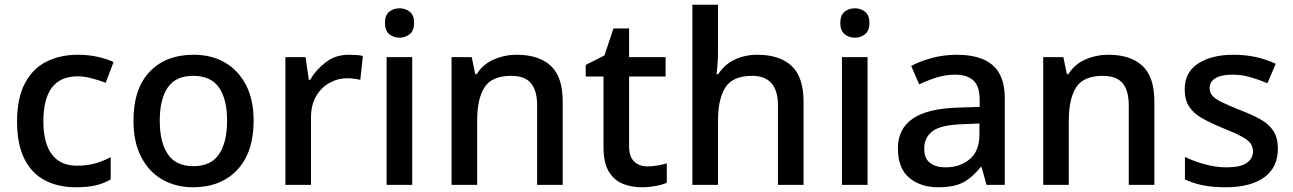

<svg xmlns="http://www.w3.org/2000/svg" viewBox="-20 -780 5454 810"><path d="M300 10Q226 10 170 -19Q114 -48 83 -109.5Q52 -171 52 -267Q52 -366 85 -428.5Q118 -491 176 -520Q234 -549 308 -549Q354 -549 393.5 -540Q433 -531 459 -518L426 -431Q399 -441 367.5 -449.5Q336 -458 307 -458Q163 -458 163 -268Q163 -176 199 -128.5Q235 -81 304 -81Q349 -81 383 -91Q417 -101 447 -117V-23Q418 -6 384 2Q350 10 300 10Z M1050 -271Q1050 -137 981 -63.5Q912 10 794 10Q722 10 665 -22.5Q608 -55 575.5 -118Q543 -181 543 -271Q543 -405 611 -477Q679 -549 797 -549Q872 -549 928.5 -516.5Q985 -484 1017.5 -422Q1050 -360 1050 -271ZM654 -271Q654 -180 688 -129.5Q722 -79 796 -79Q870 -79 904 -129.5Q938 -180 938 -271Q938 -361 904 -410.5Q870 -460 795 -460Q721 -460 687.5 -410.5Q654 -361 654 -271Z M1452 -549Q1466 -549 1482.5 -548Q1499 -547 1511 -544L1500 -443Q1489 -446 1474 -448Q1459 -450 1446 -450Q1406 -450 1370.5 -430.5Q1335 -411 1313.5 -374Q1292 -337 1292 -283V0H1184V-539H1269L1283 -443H1288Q1314 -487 1355 -518Q1396 -549 1452 -549Z M1719 -539V0H1611V-539ZM1666 -745Q1690 -745 1708.5 -730.5Q1727 -716 1727 -683Q1727 -651 1708.5 -636Q1690 -621 1666 -621Q1640 -621 1622 -636Q1604 -651 1604 -683Q1604 -716 1622 -730.5Q1640 -745 1666 -745Z M2160 -549Q2253 -549 2303.5 -502.5Q2354 -456 2354 -351V0H2246V-335Q2246 -398 2220 -429Q2194 -460 2137 -460Q2055 -460 2024 -411.5Q1993 -363 1993 -271V0H1885V-539H1970L1985 -467H1991Q2017 -509 2063 -529Q2109 -549 2160 -549Z M2712 -78Q2733 -78 2755 -82Q2777 -86 2793 -91V-9Q2776 -1 2746.5 4.5Q2717 10 2687 10Q2643 10 2606.5 -5Q2570 -20 2548 -57Q2526 -94 2526 -161V-457H2451V-506L2530 -546L2568 -660H2634V-539H2788V-457H2634V-162Q2634 -119 2655.5 -98.5Q2677 -78 2712 -78Z M3009 -560Q3009 -534 3007 -508Q3005 -482 3003 -467H3010Q3036 -508 3079.5 -528.5Q3123 -549 3174 -549Q3269 -549 3319.5 -502Q3370 -455 3370 -351V0H3262V-335Q3262 -460 3153 -460Q3071 -460 3040 -411Q3009 -362 3009 -270V0H2901V-760H3009Z M3640 -539V0H3532V-539ZM3587 -745Q3611 -745 3629.5 -730.5Q3648 -716 3648 -683Q3648 -651 3629.5 -636Q3611 -621 3587 -621Q3561 -621 3543 -636Q3525 -651 3525 -683Q3525 -716 3543 -730.5Q3561 -745 3587 -745Z M4016 -549Q4118 -549 4168.5 -504.5Q4219 -460 4219 -365V0H4142L4121 -75H4117Q4082 -31 4043.5 -10.5Q4005 10 3937 10Q3864 10 3816 -30Q3768 -70 3768 -154Q3768 -236 3830 -279Q3892 -322 4020 -326L4113 -329V-358Q4113 -417 4086 -441Q4059 -465 4010 -465Q3969 -465 3931 -453Q3893 -441 3858 -424L3824 -502Q3862 -522 3912 -535.5Q3962 -549 4016 -549ZM4040 -256Q3949 -253 3914 -226.5Q3879 -200 3879 -153Q3879 -111 3904 -92.5Q3929 -74 3969 -74Q4030 -74 4071 -108.5Q4112 -143 4112 -212V-259Z M4656 -549Q4749 -549 4799.5 -502.5Q4850 -456 4850 -351V0H4742V-335Q4742 -398 4716 -429Q4690 -460 4633 -460Q4551 -460 4520 -411.5Q4489 -363 4489 -271V0H4381V-539H4466L4481 -467H4487Q4513 -509 4559 -529Q4605 -549 4656 -549Z M5371 -153Q5371 -73 5313 -31.5Q5255 10 5151 10Q5095 10 5054 1.5Q5013 -7 4979 -23V-118Q5015 -100 5062.5 -87Q5110 -74 5154 -74Q5213 -74 5239.5 -92.5Q5266 -111 5266 -142Q5266 -160 5256 -174.5Q5246 -189 5218.5 -204Q5191 -219 5138 -240Q5087 -261 5051 -281.5Q5015 -302 4996.5 -330.5Q4978 -359 4978 -404Q4978 -475 5034.5 -512Q5091 -549 5184 -549Q5234 -549 5277.5 -539.5Q5321 -530 5362 -511L5327 -429Q5291 -444 5254.5 -454.5Q5218 -465 5179 -465Q5132 -465 5107.5 -450Q5083 -435 5083 -409Q5083 -390 5094.5 -376.5Q5106 -363 5134.5 -349Q5163 -335 5213 -315Q5263 -296 5298.5 -276Q5334 -256 5352.5 -227Q5371 -198 5371 -153Z"/></svg>

Font: Noto Sans NKo Unjoined Medium
Style: Regular
Weight: 500
Designer: Monotype Design Team
Foundry: Monotype Imaging Inc.
Version: Version 2.004